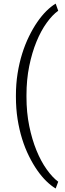

<svg xmlns="http://www.w3.org/2000/svg" viewBox="-20 -817 359 1066"><path d="M68.4 -287.1Q68.4 -350.6 77.6 -408.9Q86.9 -467.3 103 -518.8Q119.1 -570.3 140.9 -614.7Q162.6 -659.2 187 -694.6Q211.4 -730 237.5 -755.9Q263.7 -781.7 289.1 -796.9L303.2 -757.3Q271 -734.4 239.3 -690.4Q207.5 -646.5 182.6 -585.9Q157.7 -525.4 142.3 -450Q127 -374.5 127 -288.6V-278.8Q127 -192.9 142.3 -117.7Q157.7 -42.5 182.6 18.3Q207.5 79.1 239.3 123.5Q271 168 303.2 191.9L289.1 229.5Q263.7 214.4 237.5 189Q211.4 163.6 187 128.7Q162.6 93.8 140.9 50Q119.1 6.3 103 -45.2Q86.9 -96.7 77.6 -155.5Q68.4 -214.4 68.4 -279.8Z"/></svg>

Font: Melbourne
Style: Light
Weight: 300
Designer: Google
Version: Version 2.000980; 2014